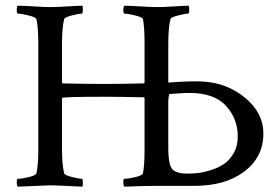

<svg xmlns="http://www.w3.org/2000/svg" viewBox="-20 -666 1001 688"><path d="M676.8 0H542Q493.2 0 425.8 2.9Q421.9 -1 421.9 -13.2Q421.9 -25.4 425.8 -25.4Q439.5 -25.4 464.4 -31.2Q489.3 -37.1 492.2 -44.9Q498 -72.3 498 -131.8V-313.5L496.1 -317.4Q406.2 -319.3 352.5 -319.3Q202.1 -319.3 202.1 -314.5V-135.7Q202.1 -75.2 210 -44.9Q211.9 -38.1 237.8 -31.7Q263.7 -25.4 273.4 -25.4Q276.4 -25.4 276.9 -13.7Q277.3 -2 275.4 2.9Q177.7 -2 161.1 -2Q156.2 -2 43.9 2.9Q40 -1 40 -11.7Q40 -25.4 43.9 -25.4Q57.6 -25.4 82.5 -31.2Q107.4 -37.1 110.4 -44.9Q117.2 -71.3 117.2 -131.8V-510.7Q117.2 -570.3 110.4 -597.7Q107.4 -604.5 82 -610.8Q56.6 -617.2 43.9 -617.2Q40 -617.2 40 -630.9Q40 -643.6 43.9 -645.5Q63.5 -645.5 100.6 -643.1Q137.7 -640.6 161.1 -640.6Q185.5 -640.6 222.7 -643.1Q259.8 -645.5 275.4 -645.5Q277.3 -641.6 276.9 -629.4Q276.4 -617.2 273.4 -617.2Q263.7 -617.2 237.8 -610.8Q211.9 -604.5 210 -597.7Q202.1 -566.4 202.1 -506.8V-370.1L203.1 -367.2Q298.8 -365.2 352.5 -365.2Q408.2 -365.2 496.1 -367.2Q498 -369.1 498 -371.1V-510.7Q498 -569.3 492.2 -597.7Q489.3 -604.5 463.9 -610.8Q438.5 -617.2 425.8 -617.2Q421.9 -617.2 421.9 -629.9Q421.9 -642.6 425.8 -645.5Q445.3 -645.5 482.4 -643.1Q519.5 -640.6 543.9 -640.6Q568.4 -640.6 604.5 -643.1Q640.6 -645.5 656.2 -645.5Q658.2 -641.6 658.2 -631.8Q658.2 -617.2 654.3 -617.2Q644.5 -617.2 618.7 -610.8Q592.8 -604.5 590.8 -597.7Q583 -566.4 583 -506.8V-370.1Q659.2 -376 703.1 -374Q792 -370.1 857.9 -315.9Q923.8 -261.7 923.8 -187.5Q923.8 -103.5 856 -51.8Q788.1 0 676.8 0ZM583 -296.9V-138.7Q583 -71.3 599.6 -57.6Q614.3 -43.9 652.3 -43.9Q669.9 -43.9 689 -45.9Q708 -47.9 734.9 -56.2Q761.7 -64.5 782.2 -78.1Q802.7 -91.8 817.4 -117.2Q832 -142.6 832 -176.8Q832 -240.2 790 -286.6Q748 -333 658.2 -333Q637.7 -333 586.9 -329.1Q583 -317.4 583 -296.9Z"/></svg>

Font: Crimson Text
Style: Regular
Weight: 400
Version: Version 0.13